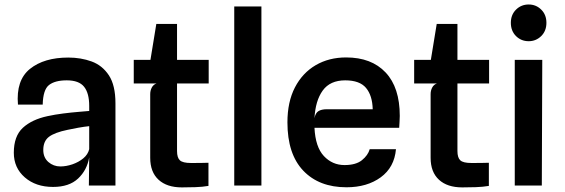

<svg xmlns="http://www.w3.org/2000/svg" viewBox="-20 -806 2454 834"><path d="M210.5 6Q135.5 6 87.8 -35.5Q40 -77 40 -142.5Q40 -214.5 79.2 -250.8Q118.5 -287 186.5 -301.5Q218.5 -308.5 254.2 -313Q290 -317.5 320.5 -320Q351 -322.5 367.5 -324V-346Q367.5 -401.5 345.2 -429.2Q323 -457 270 -457Q219 -457 193 -436.8Q167 -416.5 165.5 -351.5H58Q49 -457.5 110.2 -506.8Q171.5 -556 276.5 -556Q331.5 -556 378 -539Q424.5 -522 453 -478.8Q481.5 -435.5 481.5 -357V0H366L367.5 -122.5Q358 -67 319.2 -30.5Q280.5 6 210.5 6ZM242 -83Q267.5 -83 294.5 -92.2Q321.5 -101.5 341.8 -118.2Q362 -135 367.5 -158V-258Q347.5 -256 320.2 -251.2Q293 -246.5 273.5 -242Q217.5 -230.5 192.8 -211.8Q168 -193 168 -154.5Q168 -121.5 190.2 -102.2Q212.5 -83 242 -83Z M770 8Q705 8 668.8 -25.2Q632.5 -58.5 632.5 -120.5V-397Q632.5 -413 639.5 -426Q646.5 -439 660 -443.5H561V-546H633.5L659 -702H749V-546H886.5V-443.5H749V-150Q749 -121 761.5 -109.5Q774 -98 809.5 -98Q832 -98 851 -98.2Q870 -98.5 885.5 -99V1.5Q859.5 6 828.5 7Q797.5 8 770 8Z M997.5 0V-778H1115.5V0Z M1485 7.5Q1366 7.5 1297.2 -64.8Q1228.5 -137 1228.5 -274.5Q1228.5 -363.5 1261.2 -426.5Q1294 -489.5 1351.5 -523Q1409 -556.5 1483.5 -556.5Q1593.5 -556.5 1655 -491.2Q1716.5 -426 1716.5 -302.5Q1716.5 -286.5 1715.5 -276.2Q1714.5 -266 1714 -251H1346Q1350 -167.5 1386.8 -128.2Q1423.5 -89 1476.5 -89Q1526 -89 1552.2 -110.2Q1578.5 -131.5 1586 -158H1700Q1693 -79 1633.8 -35.8Q1574.5 7.5 1485 7.5ZM1400 -331.5H1599Q1597.5 -391 1570 -424Q1542.5 -457 1479.5 -457Q1414 -457 1382 -413Q1350 -369 1346 -292.5Q1350 -315 1363.2 -323.2Q1376.5 -331.5 1400 -331.5Z M1988 8Q1923 8 1886.8 -25.2Q1850.5 -58.5 1850.5 -120.5V-397Q1850.5 -413 1857.5 -426Q1864.5 -439 1878 -443.5H1779V-546H1851.5L1877 -702H1967V-546H2104.5V-443.5H1967V-150Q1967 -121 1979.5 -109.5Q1992 -98 2027.5 -98Q2050 -98 2069 -98.2Q2088 -98.5 2103.5 -99V1.5Q2077.5 6 2046.5 7Q2015.5 8 1988 8Z M2276.5 -627Q2244 -627 2221.5 -649.2Q2199 -671.5 2199 -707Q2199 -742 2221.5 -764.2Q2244 -786.5 2276.5 -786.5Q2308.5 -786.5 2331 -764.2Q2353.5 -742 2353.5 -707Q2353.5 -671.5 2330.8 -649.2Q2308 -627 2276.5 -627ZM2216 0V-546H2335.5L2333.5 0Z"/></svg>

Font: Spline Sans Medium
Style: Regular
Weight: 500
Designer: Eben Sorkin, Mirko Velimirovic
Foundry: Sorkin Type
Version: Version 1.000; ttfautohint (v1.8.3)